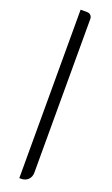

<svg xmlns="http://www.w3.org/2000/svg" viewBox="-209 -883 700 1204"><g transform="rotate(20 140.5 -281.0)"><path d="M102 281V-843H144Q160 -843 169.5 -833.5Q179 -824 179 -808V-281V216Q179 245 161 263Q143 281 114 281Z"/></g></svg>

Font: GenSenRounded JP M
Style: Regular
Weight: 500
Version: Version 1.501;PS 1;hotconv 16.6.51;makeotf.lib2.5.65220